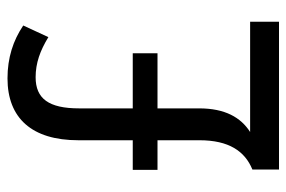

<svg xmlns="http://www.w3.org/2000/svg" viewBox="-146 -618 764 512"><g transform="rotate(-90 236.0 -362.0)"><path d="M283 -724C177 -724 118 -659 118 -535V-390H39V-324H118V-212C118 -134 89 -91 40 -71V0H434V-77H140C179 -102 203 -144 203 -213V-324H350V-390H203V-533C203 -614 229 -649 286 -649C324 -649 357 -637 393 -615L424 -682C384 -709 338 -724 283 -724Z"/></g></svg>

Font: Noto Sans Sinhala UI Condensed
Style: Regular
Weight: 400
Width: 3
Designer: Jelle Bosma - Monotype Design Team
Foundry: Monotype Imaging Inc.
Version: Version 2.006